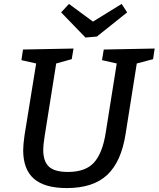

<svg xmlns="http://www.w3.org/2000/svg" viewBox="-20 -947 807 977"><path d="M767 -700 759 -646 676 -624 619 -265Q597 -124 525.5 -57Q454 10 320 10Q207 10 152.5 -37.5Q98 -85 98 -183Q98 -211 105 -260L164 -624L89 -641L97 -695L354 -700L345 -646L266 -624L207 -253Q200 -209 200 -185Q200 -126 229 -99Q258 -72 325 -72Q416 -72 459 -120.5Q502 -169 518 -272L574 -624L499 -641L508 -695ZM453 -837 599 -927 627 -884 473 -761 415 -756 291 -884 331 -927Z"/></svg>

Font: Bitter Pro Medium
Style: Italic
Weight: 500
Italic angle: -9°
Designer: Sol Matas, and Bitter project Authors
Foundry: Sol Matas
Version: Version 1.010